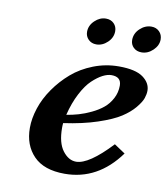

<svg xmlns="http://www.w3.org/2000/svg" viewBox="-74 -688 664 757"><g transform="rotate(10 258.0 -309.5)"><path d="M389.2 -374Q389.2 -409.2 350.1 -409.2Q334 -409.2 314.9 -399.4Q295.9 -389.6 274.4 -369.4Q252.9 -349.1 233.2 -311.3Q213.4 -273.4 201.2 -224.1Q225.6 -228 249.3 -234.9Q272.9 -241.7 299.1 -254.2Q325.2 -266.6 344.5 -282.5Q363.8 -298.3 376.5 -322.3Q389.2 -346.2 389.2 -374ZM500 -373Q500 -359.4 494.6 -343.3Q489.3 -327.1 470 -303.7Q450.7 -280.3 419.4 -260Q388.2 -239.7 329.8 -220.2Q271.5 -200.7 194.8 -189.9Q193.8 -182.1 193.8 -170.9Q193.8 -110.8 217.3 -79.8Q240.7 -48.8 271 -48.8Q321.8 -48.8 410.2 -143.1L454.1 -113.8Q367.2 5.9 234.9 5.9Q151.9 5.9 110.4 -36.9Q68.8 -79.6 68.8 -148.9Q68.8 -187 82.5 -228.5Q96.2 -270 123.3 -308.8Q150.4 -347.7 186.5 -378.9Q222.7 -410.2 271.5 -429.2Q320.3 -448.2 373 -448.2Q439.5 -448.2 469.7 -426.3Q500 -404.3 500 -373ZM405.8 -560.1Q405.8 -586.4 426.3 -605.7Q446.8 -625 472.2 -625Q491.2 -625 503.7 -612.5Q516.1 -600.1 516.1 -581.1Q516.1 -557.1 495.8 -537.6Q475.6 -518.1 450.2 -518.1Q430.7 -518.1 418.2 -530Q405.8 -542 405.8 -560.1ZM225.1 -561Q225.1 -586.4 245.4 -605.7Q265.6 -625 290 -625Q309.6 -625 321.8 -612.8Q334 -600.6 334 -582Q334 -556.6 314 -537.4Q293.9 -518.1 269 -518.1Q250 -518.1 237.5 -530.5Q225.1 -543 225.1 -561Z"/></g></svg>

Font: Linux Libertine
Style: Bold Italic
Weight: 700
Italic angle: -11.5°
Designer: Philipp H. Poll
Foundry: Philipp H. Poll
Version: Version 4.0.5